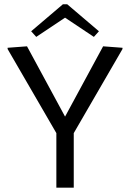

<svg xmlns="http://www.w3.org/2000/svg" viewBox="-20 -863 598 883"><path d="M123.3 -719.2 269.2 -843.3H289.2L435 -719.2L411.7 -693.3L279.2 -781.7L146.7 -693.3ZM15 -637.5V-643.3L104.2 -650L279.2 -326.7L454.2 -650L543.3 -643.3V-637.5L319.2 -250.8V0H239.2V-250.8Z"/></svg>

Font: Boon
Style: Regular
Weight: 400
Designer: Sungsit Sawaiwan
Foundry: FontUni
Version: Version 3.0